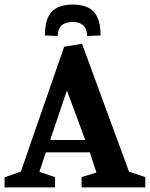

<svg xmlns="http://www.w3.org/2000/svg" viewBox="-30 -818 654 838"><path d="M-10 0V-44L61 -69L250 -614L328 -627L533 -69L604 -45V0H326V-45L391 -65L362 -153H170L142 -68L210 -45V0ZM189 -207H342L262 -423ZM222 -661 166 -663Q166 -734 195 -766Q224 -798 288 -798Q351 -798 380 -766Q409 -734 409 -663L350 -661Q350 -691 334 -706.5Q318 -722 287 -722Q255 -722 238.5 -706.5Q222 -691 222 -661Z"/></svg>

Font: Manuale
Style: Bold
Weight: 700
Version: Version 1.002